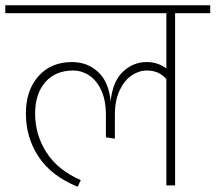

<svg xmlns="http://www.w3.org/2000/svg" viewBox="-33 -702 816 727"><path d="M763 -652H630V0H597V-402Q570 -435 523 -435Q493 -435 465.5 -416.5Q438 -398 420 -360Q402 -322 402 -267V-177L368 -182V-267Q368 -322 350.5 -360Q333 -398 304.5 -416.5Q276 -435 244 -435Q177 -435 138.5 -391Q100 -347 100 -272Q100 -191 143.5 -124Q187 -57 273 -20L261 5Q162 -35 113.5 -108Q65 -181 65 -272Q65 -360 112.5 -413.5Q160 -467 240 -467Q298 -467 338.5 -429.5Q379 -392 386 -318Q393 -392 431.5 -429.5Q470 -467 523 -467Q564 -467 597 -443V-652H-13V-682H763Z"/></svg>

Font: FiraGO UltraLight
Style: Regular
Weight: 200
Designer: bBox Type
Foundry: bBox Type GmbH
Version: Version 1.001